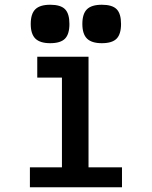

<svg xmlns="http://www.w3.org/2000/svg" viewBox="-20 -789 640 809"><path d="M137 -550H353V-84H494V0H106V-84H241V-168V-462H137ZM109.5 -688Q109.5 -731 129 -750Q148.5 -769 191.5 -769Q235.5 -769 254 -750.2Q272.5 -731.5 272.5 -688Q272.5 -645 253.8 -626Q235 -607 191.5 -607Q149 -607 129.2 -626.2Q109.5 -645.5 109.5 -688ZM327 -688Q327 -731 346.5 -750Q366 -769 409 -769Q453 -769 471.5 -750.2Q490 -731.5 490 -688Q490 -645 471.2 -626Q452.5 -607 409 -607Q366.5 -607 346.8 -626.2Q327 -645.5 327 -688Z"/></svg>

Font: JuliaMono
Style: Bold
Weight: 700
Monospace: yes
Designer: cormullion
Foundry: corm
Version: Version 0.055; ttfautohint (v1.8.4)